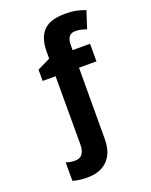

<svg xmlns="http://www.w3.org/2000/svg" viewBox="-174 -815 899 1146"><g transform="rotate(-20 275.5 -242.0)"><path d="M353 59.1Q353 96.7 343.5 129.6Q334 162.6 312.7 187.3Q291.5 211.9 257.8 226.1Q224.1 240.2 175.8 240.2Q152.3 240.2 127.4 236.8Q102.5 233.4 85.9 228V110.8Q101.1 115.7 114.3 117.9Q127.4 120.1 144 120.1Q156.2 120.1 167.2 116.5Q178.2 112.8 186.8 103.3Q195.3 93.8 200.2 77.9Q205.1 62 205.1 37.1V-393.1H123V-464.8L205.1 -504.9V-544.9Q205.1 -597.2 217.8 -631.6Q230.5 -666 253.9 -686.5Q277.3 -707 310.5 -715.6Q343.8 -724.1 384.8 -724.1Q430.2 -724.1 460.9 -717Q491.7 -710 513.2 -701.2L478 -591.8Q462.9 -597.2 446.3 -601.6Q429.7 -606 407.2 -606Q377.9 -606 366 -587.2Q354 -568.4 354 -539.1V-504.9H464.8V-393.1H354Z"/></g></svg>

Font: Droid Sans
Style: Bold
Weight: 700
Foundry: Ascender Corporation
Version: Version 1.00 build 112